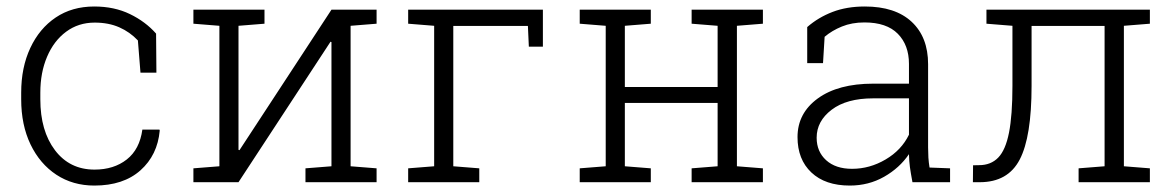

<svg xmlns="http://www.w3.org/2000/svg" viewBox="-20 -558 3598 588"><path d="M269 10.3Q203.1 10.3 152.6 -22.9Q102.1 -56.2 73.5 -115.7Q44.9 -175.3 44.9 -253.9V-274.4Q44.9 -351.6 72.8 -411.1Q100.6 -470.7 150.6 -504.4Q200.7 -538.1 268.6 -538.1Q330.1 -538.1 377.9 -514.9Q425.8 -491.7 458 -455.1L459 -335.4H410.2L402.3 -434.1Q377.9 -460 345.2 -474.4Q312.5 -488.8 270 -488.8Q220.2 -488.8 182.6 -460.9Q145 -433.1 124.3 -384.5Q103.5 -335.9 103.5 -274.4V-253.9Q103.5 -157.2 148.4 -97.9Q193.4 -38.6 269.5 -38.6Q328.6 -38.6 368.2 -69.6Q407.7 -100.6 416 -161.1H468.3L469.2 -158.2Q462.4 -83 410.2 -36.4Q357.9 10.3 269 10.3Z M572.3 0V-42.5L651.9 -48.8V-479L572.3 -485.4V-528.3H790V-485.4L710.4 -479V-99.1L713.4 -98.1L995.1 -528.3H1133.3V-485.4L1053.7 -479V-48.8L1133.3 -42.5V0H915.5V-42.5L995.1 -48.8V-429.2L992.2 -430.2L710.4 0Z M1230 0V-42.5L1309.6 -48.8V-479L1230 -485.4V-528.3H1642.6V-415H1599.6L1596.7 -478.5H1368.2V-48.8L1447.8 -42.5V0Z M1755.4 0V-42.5L1835 -48.8V-479L1755.4 -485.4V-528.3H1973.1V-485.4L1893.6 -479V-291.5H2177.7V-479L2098.1 -485.4V-528.3H2316.4V-485.4L2236.8 -479V-48.8L2316.4 -42.5V0H2098.1V-42.5L2177.7 -48.8V-242.7H1893.6V-48.8L1973.1 -42.5V0Z M2582.5 10.3Q2507.3 10.3 2464.8 -29.8Q2422.4 -69.8 2422.4 -138.2Q2422.4 -211.4 2484.6 -256.6Q2546.9 -301.8 2654.3 -301.8H2763.7V-362.3Q2763.7 -419.9 2729.5 -454.6Q2695.3 -489.3 2627.4 -489.3Q2588.9 -489.3 2558.3 -476.8Q2527.8 -464.4 2505.4 -445.3L2500.5 -364.7H2452.1V-475.1Q2486.3 -504.9 2529.8 -521.5Q2573.2 -538.1 2628.4 -538.1Q2721.7 -538.1 2772 -491.2Q2822.3 -444.3 2822.3 -361.3V-106.4Q2822.3 -90.8 2823.2 -75.4Q2824.2 -60.1 2826.7 -44.9L2889.6 -42.5V0H2774.4Q2769 -28.8 2766.6 -46.4Q2764.2 -64 2763.7 -85.9Q2734.9 -43.5 2687.5 -16.6Q2640.1 10.3 2582.5 10.3ZM2589.4 -41Q2643.6 -41 2692.1 -69.6Q2740.7 -98.1 2763.7 -145.5V-256.8H2653.8Q2572.8 -256.8 2526.9 -221.9Q2481 -187 2481 -136.2Q2481 -93.8 2510 -67.4Q2539.1 -41 2589.4 -41Z M2959.5 0 2960 -51.8 2978.5 -52.2Q3014.6 -52.2 3037.1 -75.4Q3059.6 -98.6 3070.1 -151.9Q3080.6 -205.1 3080.6 -294.9V-479L3001 -485.4V-528.3H3501.5V-485.4L3421.9 -479V-48.8L3501.5 -42.5V0H3283.2V-42.5L3362.8 -48.8V-478.5H3139.2V-294.9Q3139.2 -139.2 3103 -69.6Q3066.9 0 2980.5 0Z"/></svg>

Font: Roboto Slab Light
Style: Regular
Weight: 300
Designer: Google
Version: Version 2.000; ttfautohint (v1.8.1.43-b0c9)